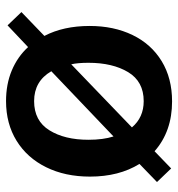

<svg xmlns="http://www.w3.org/2000/svg" viewBox="3 -583 590 636"><g transform="rotate(-90 298.0 -265.0)"><path d="M497 -413 576 -489 532 -535 460 -467C438.7 -490.3 412.8 -508.3 382.5 -521C352.2 -533.7 318.3 -540 281 -540C231 -540 187.2 -528.3 149.5 -505C111.8 -481.7 82.7 -449 62 -407C41.3 -365 31 -316.7 31 -262C31 -198 45 -143.3 73 -98L13 -40L58 7L115 -48C159 -9.3 214 10 280 10C331.3 10 375.8 -1.5 413.5 -24.5C451.2 -47.5 480 -79.7 500 -121C520 -162.3 530 -209.7 530 -263C530 -321 519 -371 497 -413ZM164 -184C156.7 -206.7 153 -234.3 153 -267C153 -319.7 163.5 -362.8 184.5 -396.5C205.5 -430.2 237.7 -447 281 -447C325 -447 358 -428 380 -390ZM403 -324C406.3 -309.3 408 -290.3 408 -267C408 -213.7 397.7 -169.8 377 -135.5C356.3 -101.2 324.3 -84 281 -84C245 -84 216 -97 194 -123Z"/></g></svg>

Font: Morrison SemiBold
Style: Regular
Weight: 600
Designer: Pablo Impallari, Rodrigo Fuenzalida (Modified by Dan O. Williams)
Version: Version 0.030; ttfautohint (v1.8.1)